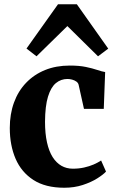

<svg xmlns="http://www.w3.org/2000/svg" viewBox="-20 -871 544 902"><path d="M282 11Q193.5 11 137 -25.5Q80.5 -62 53.2 -125.2Q26 -188.5 26 -269.5Q26 -335.5 45.8 -389.5Q65.5 -443.5 102.8 -482.2Q140 -521 191.8 -542Q243.5 -563 308 -563Q352 -563 383.2 -556.5Q414.5 -550 436.5 -542.5Q458.5 -535 474 -532.5L467.5 -359.5H374.5L349.5 -472Q347.5 -481.5 338.8 -487.8Q330 -494 318.8 -497Q307.5 -500 297 -500Q266 -500 242.5 -480.5Q219 -461 205.5 -417Q192 -373 191.5 -299Q191.5 -243.5 200.8 -202Q210 -160.5 227.2 -133.2Q244.5 -106 268.5 -92.2Q292.5 -78.5 322 -78.5Q350.5 -78.5 375 -84Q399.5 -89.5 419.8 -98.2Q440 -107 455 -117L478 -65Q465.5 -51 437 -33Q408.5 -15 368.8 -2Q329 11 282 11ZM151.5 -606.5 104.5 -643 252.5 -851H341L488.5 -642.5L440.5 -606.5L296.5 -748.5Z"/></svg>

Font: Merriweather 36pt ExtraBold
Style: Regular
Weight: 800
Designer: Eben Sorkin
Foundry: Eben Sorkin
Version: Version 2.100